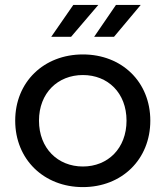

<svg xmlns="http://www.w3.org/2000/svg" viewBox="-20 -757 675 783"><path d="M189 -607H270L381 -737H279ZM364 -607H445L554 -737H453ZM318 6C477 6 593 -107 593 -265C593 -423 477 -535 318 -535C159 -535 42 -423 42 -265C42 -107 159 6 318 6ZM318 -78C216 -78 139 -152 139 -265C139 -378 216 -451 318 -451C420 -451 496 -378 496 -265C496 -152 420 -78 318 -78Z"/></svg>

Font: AWKNG-Font Medium
Style: Regular
Weight: 500
Designer: Awakening Church
Foundry: Awakening Church
Version: Version 1.700;PS 001.700;hotconv 1.0.88;makeotf.lib2.5.64775